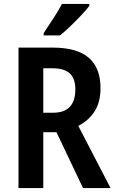

<svg xmlns="http://www.w3.org/2000/svg" viewBox="-20 -956 587 976"><path d="M248 -714Q371 -714 431 -662.5Q491 -611 491 -508Q491 -438 461.5 -391Q432 -344 378 -316L542 0H402L267 -284H200V0H74V-714ZM246 -609H200V-383H250Q363 -383 363 -502Q363 -557 334.5 -583Q306 -609 246 -609ZM434 -926Q420 -907 393.5 -879Q367 -851 338 -823Q309 -795 285 -776H202V-788Q227 -825 252 -863.5Q277 -902 295 -936H434Z"/></svg>

Font: Noto Sans Bengali Condensed SemiBold
Style: Regular
Weight: 600
Width: 3
Designer: Joana Ranito - Universal Thirst; Jelle Bosma - Monotype Design Team
Foundry: Universal Thirst ehf.
Version: Version 3.000; ttfautohint (v1.8.4.7-5d5b)